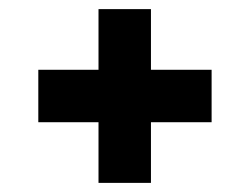

<svg xmlns="http://www.w3.org/2000/svg" viewBox="-20 -463 548 421"><path d="M196 -62V-195H64V-310H196V-443H311V-310H444V-195H311V-62Z"/></svg>

Font: Saira Semi Condensed
Style: Bold
Weight: 700
Width: 4
Designer: Hector Gatti with collaboration of the Omnibus-Type team
Foundry: Omnibus-Type
Version: Version 1.001; ttfautohint (v1.8)